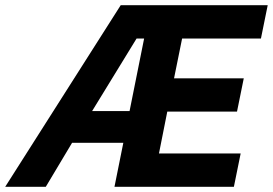

<svg xmlns="http://www.w3.org/2000/svg" viewBox="-76 -718 1049 738"><path d="M364 0H823L849 -128H535L567 -289H835L861 -417H593L624 -570H927L953 -698H388L-56 0H100L201 -169H398ZM478 -570 422 -291H278L449 -570Z"/></svg>

Font: LVC Sans
Style: Bold Italic
Weight: 700
Italic angle: -11.31°
Designer: Mike Abbink, Paul van der Laan, Pieter van Rosmalen
Foundry: Bold Monday
Version: Version 3.0